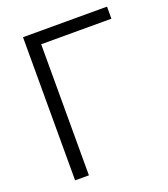

<svg xmlns="http://www.w3.org/2000/svg" viewBox="-133 -813 791 906"><g transform="rotate(-20 262.5 -359.5)"><path d="M87.9 0V-718.8H509.8V-658.2H157.2V0Z"/></g></svg>

Font: Min Sans Light
Style: Regular
Weight: 300
Designer: Jinseong-Kim, NotoSansCJK, Nunito
Foundry: Jinseong-Kim
Version: Version 1.400;Glyphs 3.1.2 (3151)